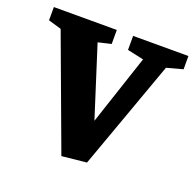

<svg xmlns="http://www.w3.org/2000/svg" viewBox="-110 -593 721 708"><g transform="rotate(20 250.0 -238.5)"><path d="M200 15 37 -425 -14 -440V-492H233V-437L182 -425L270 -149L361 -423L297 -437V-492H514V-440L451 -423L297 5Z"/></g></svg>

Font: Manuale
Style: Bold
Weight: 700
Version: Version 1.002